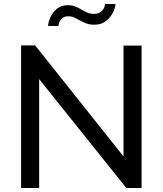

<svg xmlns="http://www.w3.org/2000/svg" viewBox="-20 -936 810 956"><path d="M175 -542V0H85V-710H155L595 -157V-709H685V0H609ZM449 -813Q426 -813 409.5 -819.5Q393 -826 378.5 -834Q364 -842 350 -848.5Q336 -855 320 -855Q303 -855 293.5 -848Q284 -841 279 -832.5Q274 -824 272.5 -816Q271 -808 271 -807H219Q219 -813 223.5 -830Q228 -847 239 -865Q250 -883 269 -896.5Q288 -910 318 -910Q339 -910 355 -903.5Q371 -897 385.5 -888.5Q400 -880 414.5 -873.5Q429 -867 447 -867Q466 -867 477 -874Q488 -881 494 -890Q500 -899 501.5 -906.5Q503 -914 503 -916H555Q555 -910 550.5 -893.5Q546 -877 534 -859Q522 -841 501.5 -827Q481 -813 449 -813Z"/></svg>

Font: IngvarSans
Style: Regular
Weight: 500
Version: Version 3.000